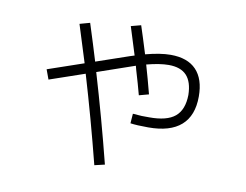

<svg xmlns="http://www.w3.org/2000/svg" viewBox="-68 -683 1000 781"><g transform="rotate(10 432.0 -292.0)"><path d="M481.4 -188.5 484.4 -228.5Q524.4 -224.6 551.8 -225.6Q625 -225.1 658.7 -253.2Q692.4 -281.2 693.4 -342.8Q692.4 -396.5 668 -422.9Q643.6 -449.2 593.8 -449.2Q557.1 -449.2 502.9 -435.1Q518.6 -381.3 535.2 -317.4L495.1 -306.6Q483.4 -351.1 466.8 -406.2Q465.8 -410.6 464.6 -414.6Q463.4 -418.5 462.4 -422.9L445.3 -417L308.1 -369.6Q361.8 -189 408.2 -4.9L366.2 4.9Q319.3 -180.2 267.1 -355.5L122.1 -305.7L107.4 -345.7L255.4 -396.5Q221.7 -504.9 207 -550.8L249 -562.5Q275.4 -480 296.4 -410.6L431.6 -457L450.2 -462.9L414.1 -578.1L455.1 -588.9Q469.7 -544.9 491.2 -475.1Q552.2 -491.2 594.7 -491.2Q664.6 -491.2 700.4 -453.6Q736.3 -416 736.3 -343.8Q736.3 -264.6 690.9 -224.6Q645.5 -184.6 555.7 -184.6Q507.8 -184.6 481.4 -188.5Z"/></g></svg>

Font: Pretendard GOV ExtraLight
Style: Regular
Weight: 200
Designer: Base glyphs from Inter by Rasmus Andersson; Hangeul glyphs from Noto Sans CJK(Source Han Sans) by Jang Soo-young and Kan
Foundry: Kil Hyung-jin
Version: Version 1.309